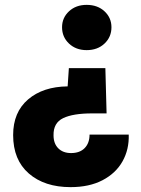

<svg xmlns="http://www.w3.org/2000/svg" viewBox="-20 -592 578 789"><path d="M438 -480Q438 -440 409.5 -413Q381 -386 336 -386Q292 -386 263.5 -413Q235 -440 235 -480Q235 -519 263.5 -545.5Q292 -572 336 -572Q381 -572 409.5 -545.5Q438 -519 438 -480ZM34 -37Q34 -131 95.5 -183.5Q157 -236 258 -237L263 -312H413L418 -126H358Q280 -126 239.5 -106.5Q199 -87 200 -36Q200 -2 219.5 17.5Q239 37 272 37Q308 37 328 16.5Q348 -4 348 -39H509Q511 22 483.5 71Q456 120 401.5 148.5Q347 177 270 177Q163 177 98.5 121Q34 65 34 -37Z"/></svg>

Font: IBM-Poppins
Style: Poppins-Bold
Weight: 700
Designer: Mike Abbink, Paul van der Laan, Pieter van Rosmalen, Ben Mitchell, Mark Frömberg
Foundry: Bold Monday
Version: Version 1.1